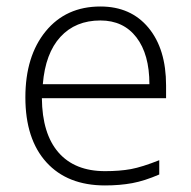

<svg xmlns="http://www.w3.org/2000/svg" viewBox="-20 -561 589 591"><path d="M303.2 9.8Q187.5 9.8 122.8 -61.5Q58.1 -132.8 58.1 -261.2Q58.1 -388.2 120.6 -464.6Q183.1 -541 289.1 -541Q382.8 -541 437 -475.6Q491.2 -410.2 491.2 -297.9V-258.8H108.9Q109.9 -149.4 159.9 -91.8Q210 -34.2 303.2 -34.2Q348.6 -34.2 383.1 -40.5Q417.5 -46.9 470.2 -67.9V-23.9Q425.3 -4.4 387.2 2.7Q349.1 9.8 303.2 9.8ZM289.1 -498Q212.4 -498 166 -447.5Q119.6 -397 111.8 -301.8H439.9Q439.9 -394 399.9 -446Q359.9 -498 289.1 -498Z"/></svg>

Font: TypoPRO Open Sans
Style: Regular
Weight: 300
Foundry: Ascender Corporation
Version: Version 1.10